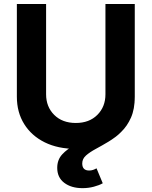

<svg xmlns="http://www.w3.org/2000/svg" viewBox="-20 -748 772 978"><path d="M366.2 10.3Q275.4 10.3 208 -22.9Q140.6 -56.2 103.3 -116Q65.9 -175.8 65.9 -255.4V-727.5H214.8V-267.6Q214.8 -204.1 256.1 -162.8Q297.4 -121.6 366.2 -121.6Q434.6 -121.6 475.8 -162.8Q517.1 -204.1 517.1 -267.6V-727.5H666.5V-255.4Q666.5 -175.8 628.7 -116Q590.8 -56.2 523.4 -22.9Q456.1 10.3 366.2 10.3ZM400.4 210.4Q343.3 210.4 307.4 183.3Q271.5 156.2 271.5 106.9Q271.5 65.9 296.9 38.3Q322.3 10.7 362.5 -9.8Q402.8 -30.3 448 -50.5Q493.2 -70.8 533.4 -96.7Q573.7 -122.6 599.1 -160.4Q624.5 -198.2 624.5 -255.4H666.5Q666.5 -192.4 647.2 -148.9Q627.9 -105.5 597.4 -76.2Q566.9 -46.9 532.7 -26.4Q498.5 -5.9 468 10.5Q437.5 26.9 418.2 43.9Q398.9 61 398.9 84.5Q398.9 120.6 434.1 120.6Q444.8 120.6 454.1 117.4Q463.4 114.3 471.7 109.4L503.4 185.5Q485.4 195.8 457.8 203.1Q430.2 210.4 400.4 210.4Z"/></svg>

Font: Inter
Style: Bold
Weight: 700
Designer: Rasmus Andersson
Foundry: rsms
Version: Version 4.001;git-9221beed3